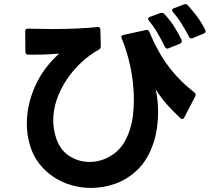

<svg xmlns="http://www.w3.org/2000/svg" viewBox="-20 -886 1040 945"><path d="M428 39Q378 39 330 25Q282 11 241.5 -16.5Q201 -44 170.5 -84Q140 -124 126 -176Q112 -226 112 -277Q112 -369 152 -460Q192 -551 271 -622Q246 -620 217 -618.5Q188 -617 157 -617H118Q105 -618 105 -631L104 -732Q104 -745 116 -745Q142 -745 172 -744Q202 -743 234 -743Q294 -743 354 -745.5Q414 -748 459 -753H462Q474 -753 474 -740L476 -659V-656Q476 -648 467 -642Q420 -616 379 -577.5Q338 -539 307.5 -493Q277 -447 259.5 -396Q242 -345 242 -293Q242 -251 256 -207Q276 -147 321.5 -118Q367 -89 421 -89Q456 -89 490 -101.5Q524 -114 553 -139Q577 -160 593 -188Q609 -216 619.5 -249Q630 -282 634.5 -319Q639 -356 639 -394Q639 -436 634.5 -477.5Q630 -519 621.5 -558.5Q613 -598 602 -633.5Q591 -669 579 -697Q577 -701 577 -704Q577 -712 588 -714L697 -738Q699 -739 702 -739Q711 -739 715 -729Q756 -630 810 -558.5Q864 -487 936 -432Q943 -425 943 -420Q943 -418 941 -412L887 -308Q882 -300 877 -300Q872 -300 868 -304Q833 -337 802.5 -371Q772 -405 746 -447Q758 -395 758 -335Q758 -294 752 -253.5Q746 -213 733 -175.5Q720 -138 700 -105Q680 -72 653 -47Q605 -2 546.5 18.5Q488 39 428 39ZM803 -647Q796 -647 791 -656Q775 -690 755 -724Q735 -758 713 -784Q709 -790 709 -793Q709 -800 718 -803L769 -822Q772 -823 777 -823Q783 -823 788 -818Q814 -791 835.5 -758Q857 -725 874 -690Q875 -687 875 -683Q875 -676 866 -671L809 -648Q807 -647 803 -647ZM921 -697Q913 -697 910 -706Q893 -738 873.5 -769.5Q854 -801 831 -827Q827 -831 827 -836Q827 -842 835 -845L885 -864Q891 -866 893 -866Q900 -866 904 -860Q926 -837 949.5 -805.5Q973 -774 990 -739Q992 -735 992 -732Q992 -725 983 -721L928 -698Q926 -697 921 -697Z"/></svg>

Font: LINE Seed JP_TTF Bold
Style: Regular
Weight: 700
Designer: LINE & Fontrix & Fontworks
Version: Version 1.009